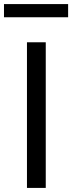

<svg xmlns="http://www.w3.org/2000/svg" viewBox="-38 -920 354 940"><path d="M94 0V-713H186V0ZM-18.5 -835.5V-900H295.5V-835.5Z"/></svg>

Font: Heraclito
Style: Regular
Weight: 400
Designer: Kostas Bartsokas (font) & Cristiano Sobral (main changes)
Foundry: Kostas Bartsokas (font) & Cristiano Sobral (main changes)
Version: Version 1.00;July 8, 2020;FontCreator 13.0.0.2655 64-bit